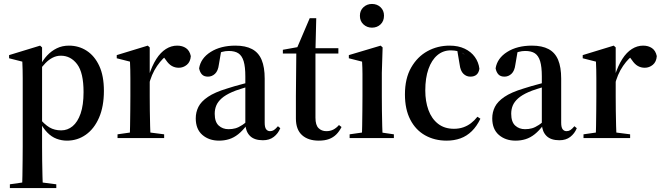

<svg xmlns="http://www.w3.org/2000/svg" viewBox="-20 -699 3352 972"><path d="M30 253V234L121 221H164L265 234V253ZM91 253Q93 228 93.5 191.5Q94 155 94.5 115Q95 75 95 42V-249Q95 -279 95 -302Q95 -325 94.5 -345.5Q94 -366 93 -387L26 -404V-420L183 -468L193 -459V-376V-372V-79V-75V42Q193 75 193.5 115Q194 155 195 191.5Q196 228 197 253ZM319 13Q292 13 266.5 3.5Q241 -6 219.5 -28Q198 -50 180 -85H167L174 -106Q205 -69 230.5 -54Q256 -39 290 -39Q322 -39 347.5 -60Q373 -81 388 -124Q403 -167 403 -233Q403 -331 370.5 -374Q338 -417 288 -417Q266 -417 246.5 -407Q227 -397 210 -379.5Q193 -362 177 -339L171 -364H182Q197 -395 218.5 -418Q240 -441 267.5 -454.5Q295 -468 329 -468Q379 -468 419 -442Q459 -416 482.5 -365.5Q506 -315 506 -239Q506 -160 481.5 -103.5Q457 -47 414.5 -17Q372 13 319 13Z M575 0V-19L666 -32H710L811 -19V0ZM636 0Q638 -24 638.5 -61.5Q639 -99 639.5 -138.5Q640 -178 640 -211V-249Q640 -279 640 -302Q640 -325 639.5 -345.5Q639 -366 638 -387L571 -404V-420L728 -468L738 -459V-317V-314V-211Q738 -178 738.5 -138.5Q739 -99 740 -61.5Q741 -24 743 0ZM732 -263 719 -315H733Q750 -367 771.5 -400.5Q793 -434 820 -451Q847 -468 877 -468Q903 -468 921.5 -455.5Q940 -443 946 -415Q944 -386 926 -371Q908 -356 885 -356Q866 -356 850 -365Q834 -374 820 -395L800 -422L833 -423Q805 -408 775.5 -365.5Q746 -323 732 -263Z M1089 13Q1038 13 1004.5 -16Q971 -45 971 -100Q971 -131 984.5 -158Q998 -185 1032.5 -208.5Q1067 -232 1130 -251Q1147 -257 1169 -263Q1191 -269 1218.5 -276.5Q1246 -284 1276 -291V-273Q1231 -259 1200.5 -249.5Q1170 -240 1155 -233Q1121 -218 1102 -201Q1083 -184 1075 -165Q1067 -146 1067 -123Q1067 -82 1087 -63.5Q1107 -45 1137 -45Q1156 -45 1172 -49.5Q1188 -54 1207 -66.5Q1226 -79 1251 -104L1259 -65H1229Q1208 -37 1186 -19.5Q1164 -2 1140 5.5Q1116 13 1089 13ZM1311 11Q1268 11 1246 -10.5Q1224 -32 1222 -70V-73V-312Q1222 -361 1213.5 -389Q1205 -417 1187 -429Q1169 -441 1138 -441Q1121 -441 1105 -436.5Q1089 -432 1072 -426L1101 -448L1088 -372Q1084 -340 1068.5 -325.5Q1053 -311 1033 -311Q1013 -311 1002.5 -322Q992 -333 988 -353Q996 -404 1046.5 -436Q1097 -468 1172 -468Q1223 -468 1256 -450.5Q1289 -433 1304.5 -396Q1320 -359 1320 -301V-78Q1320 -54 1327.5 -44.5Q1335 -35 1347 -35Q1358 -35 1366.5 -40.5Q1375 -46 1387 -60L1399 -50Q1388 -23 1366 -6Q1344 11 1311 11Z M1532 -428V-455H1693V-428ZM1594 13Q1540 13 1509 -15Q1478 -43 1478 -99Q1478 -129 1478 -153Q1478 -177 1478 -213L1480 -428H1412V-447L1512 -465L1478 -443L1548 -607H1581L1577 -443V-436V-103Q1577 -66 1592.5 -50.5Q1608 -35 1632 -35Q1652 -35 1667.5 -43Q1683 -51 1696 -66L1709 -56Q1698 -34 1682.5 -18.5Q1667 -3 1645.5 5Q1624 13 1594 13Z M1750 0V-19L1841 -32H1885L1974 -19V0ZM1811 0Q1813 -24 1813.5 -61.5Q1814 -99 1814.5 -138.5Q1815 -178 1815 -211V-249Q1815 -294 1815 -324.5Q1815 -355 1813 -387L1746 -404V-420L1907 -468L1917 -459L1913 -330V-211Q1913 -178 1913.5 -138.5Q1914 -99 1915 -61.5Q1916 -24 1918 0ZM1863 -559Q1838 -559 1820 -575.5Q1802 -592 1802 -619Q1802 -646 1820 -662.5Q1838 -679 1863 -679Q1889 -679 1906.5 -662.5Q1924 -646 1924 -620Q1924 -592 1906.5 -575.5Q1889 -559 1863 -559Z M2241 13Q2180 13 2132 -14Q2084 -41 2057 -93.5Q2030 -146 2030 -221Q2030 -302 2061.5 -357Q2093 -412 2144 -440Q2195 -468 2256 -468Q2300 -468 2332.5 -452.5Q2365 -437 2384 -410.5Q2403 -384 2407 -351Q2404 -331 2392.5 -321Q2381 -311 2361 -311Q2341 -311 2326 -325.5Q2311 -340 2307 -372L2294 -449L2334 -421Q2317 -436 2298 -440Q2279 -444 2262 -444Q2223 -444 2194 -419.5Q2165 -395 2149 -349.5Q2133 -304 2133 -241Q2133 -186 2149 -142Q2165 -98 2197.5 -72.5Q2230 -47 2278 -47Q2304 -47 2325.5 -54.5Q2347 -62 2364.5 -75.5Q2382 -89 2397 -108L2412 -98Q2394 -60 2368.5 -35Q2343 -10 2311 1.5Q2279 13 2241 13Z M2590 13Q2539 13 2505.5 -16Q2472 -45 2472 -100Q2472 -131 2485.5 -158Q2499 -185 2533.5 -208.5Q2568 -232 2631 -251Q2648 -257 2670 -263Q2692 -269 2719.5 -276.5Q2747 -284 2777 -291V-273Q2732 -259 2701.5 -249.5Q2671 -240 2656 -233Q2622 -218 2603 -201Q2584 -184 2576 -165Q2568 -146 2568 -123Q2568 -82 2588 -63.5Q2608 -45 2638 -45Q2657 -45 2673 -49.5Q2689 -54 2708 -66.5Q2727 -79 2752 -104L2760 -65H2730Q2709 -37 2687 -19.5Q2665 -2 2641 5.5Q2617 13 2590 13ZM2812 11Q2769 11 2747 -10.5Q2725 -32 2723 -70V-73V-312Q2723 -361 2714.5 -389Q2706 -417 2688 -429Q2670 -441 2639 -441Q2622 -441 2606 -436.5Q2590 -432 2573 -426L2602 -448L2589 -372Q2585 -340 2569.5 -325.5Q2554 -311 2534 -311Q2514 -311 2503.5 -322Q2493 -333 2489 -353Q2497 -404 2547.5 -436Q2598 -468 2673 -468Q2724 -468 2757 -450.5Q2790 -433 2805.5 -396Q2821 -359 2821 -301V-78Q2821 -54 2828.5 -44.5Q2836 -35 2848 -35Q2859 -35 2867.5 -40.5Q2876 -46 2888 -60L2900 -50Q2889 -23 2867 -6Q2845 11 2812 11Z M2934 0V-19L3025 -32H3069L3170 -19V0ZM2995 0Q2997 -24 2997.5 -61.5Q2998 -99 2998.5 -138.5Q2999 -178 2999 -211V-249Q2999 -279 2999 -302Q2999 -325 2998.5 -345.5Q2998 -366 2997 -387L2930 -404V-420L3087 -468L3097 -459V-317V-314V-211Q3097 -178 3097.5 -138.5Q3098 -99 3099 -61.5Q3100 -24 3102 0ZM3091 -263 3078 -315H3092Q3109 -367 3130.5 -400.5Q3152 -434 3179 -451Q3206 -468 3236 -468Q3262 -468 3280.5 -455.5Q3299 -443 3305 -415Q3303 -386 3285 -371Q3267 -356 3244 -356Q3225 -356 3209 -365Q3193 -374 3179 -395L3159 -422L3192 -423Q3164 -408 3134.5 -365.5Q3105 -323 3091 -263Z"/></svg>

Font: Source Serif 4 60pt SemiBold
Style: Regular
Weight: 600
Version: Version 4.004;hotconv 1.0.116;makeotfexe 2.5.65601